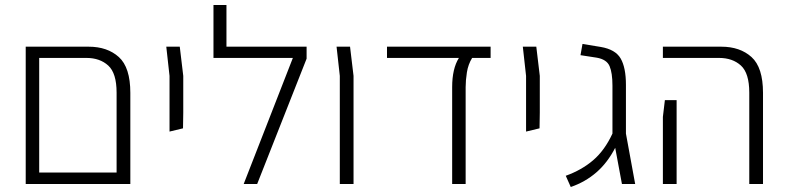

<svg xmlns="http://www.w3.org/2000/svg" viewBox="-20 -737 3149 769"><path d="M83 0V-550H335Q410 -550 456 -508.5Q502 -467 502 -365V0ZM326 -505H137V-46H447V-366Q447 -444 413.5 -474.5Q380 -505 326 -505Z M659 -210V-433L646 -550H700L714 -433V-286L713 -223Z M956 0 1153 -505H835V-717H887V-550H1208V-502L1010 0Z M1341 0V-433L1328 -550H1382L1396 -433V0Z M1791 0V-388Q1791 -462 1818 -505H1530V-550H1945V-505H1871Q1855 -479 1850 -447Q1845 -415 1845 -388V0Z M2087 -210V-433L2074 -550H2128L2142 -433V-286L2141 -223Z M2266 12 2246 -33Q2310 -56 2356 -95.5Q2402 -135 2433 -202V-203V-394Q2433 -445 2421.5 -472Q2410 -499 2370 -506L2305 -516L2313 -561L2386 -549Q2445 -539 2466 -502.5Q2487 -466 2487 -397V-202L2524 0H2471L2444 -145Q2413 -85 2368.5 -46.5Q2324 -8 2266 12Z M2981 0V-366Q2981 -444 2947.5 -474.5Q2914 -505 2860 -505H2635V-550H2869Q2944 -550 2990 -508.5Q3036 -467 3036 -365V0ZM2635 0V-269L2643 -336H2690V0Z"/></svg>

Font: Assistant Light
Style: Regular
Weight: 300
Designer: Hebrew By Ben Nathan, Latin by Paul Hunt
Version: Version 3.000